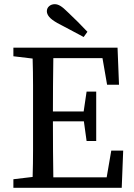

<svg xmlns="http://www.w3.org/2000/svg" viewBox="-20 -898 643 918"><path d="M398 -746 380 -721Q348 -738 316.5 -755Q285 -772 254 -788Q226 -804 215 -817.5Q204 -831 204 -844Q204 -859 215 -868.5Q226 -878 242 -878Q255 -878 269 -869.5Q283 -861 304 -840Q353 -794 398 -746ZM44 -629V-670H542L549 -493H492L470 -620H235Q234 -556 233.5 -491.5Q233 -427 233 -365H380L394 -460H440V-224H394L381 -318H233Q233 -243 233.5 -177.5Q234 -112 235 -50H490L512 -178H569L562 0H44V-41L136 -52Q138 -115 138 -180Q138 -245 138 -310V-359Q138 -424 138 -489Q138 -554 136 -618Z"/></svg>

Font: Source Serif 4
Style: Regular
Weight: 400
Designer: Frank Grießhammer
Foundry: Adobe
Version: Version 4.005;hotconv 1.1.0;makeotfexe 2.6.0